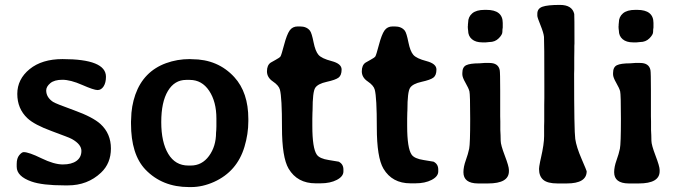

<svg xmlns="http://www.w3.org/2000/svg" viewBox="-20 -739 2736 775"><path d="M232.4 -500.5Q407.7 -500.5 407.7 -429.2Q407.7 -405.3 398.4 -390.6Q388.7 -375.5 373.8 -375.5Q358.9 -375.5 311.8 -396.2Q264.6 -417 231.9 -417Q199.2 -417 182.9 -403.1Q166.5 -389.2 166.5 -374Q166.5 -346.2 194.3 -327.6Q204.6 -320.8 279.5 -293.7Q354.5 -266.6 385.7 -238.3Q427.7 -199.7 427.7 -139.6Q427.7 -79.6 387.7 -42Q333.5 9.3 253.9 9.3H240.7Q150.9 9.3 106.9 -6.3Q47.4 -27.3 47.4 -65.9V-77.1Q47.4 -100.1 57.6 -112.5Q67.9 -125 75.7 -125Q96.2 -125 147.2 -100.1Q198.2 -75.2 233.6 -75.2Q269 -75.2 288.8 -89.6Q308.6 -104 308.6 -130.1Q308.6 -156.2 270.5 -177.7Q260.3 -183.6 189.5 -209.5Q118.7 -235.4 90.8 -261.7Q49.8 -300.3 49.8 -359.9Q49.8 -419.4 99.6 -460Q149.4 -500.5 232.4 -500.5Z M740.2 -70.8H750Q795.4 -70.8 823.7 -109.6Q852.1 -148.4 852.1 -203.6L853 -213.9L853.5 -229V-260.7Q853.5 -328.6 824.2 -372.6Q794.9 -416.5 746.1 -416.5H731.4Q684.6 -416.5 657.7 -371.8Q630.9 -327.1 630.9 -246.1Q630.9 -165 659.2 -117.9Q687.5 -70.8 740.2 -70.8ZM751.5 16.1H742.7Q634.8 16.1 566.9 -54.7Q508.8 -115.7 508.8 -240.2V-249L509.3 -257.8Q509.8 -310.1 526.4 -357.4Q559.6 -450.7 649.9 -483.9Q695.3 -500.5 746.1 -500.5L754.9 -500Q859.4 -500 925.8 -427.7Q982.4 -365.7 982.4 -258.8V-250Q982.4 -198.2 966.8 -146.5Q937 -46.9 844.2 -4.9Q797.4 16.1 751.5 16.1Z M1109.9 -377Q1105.5 -394 1081.5 -410.2Q1057.6 -426.3 1057.6 -451.2Q1057.6 -476.1 1072.8 -486.3Q1076.2 -488.8 1092.3 -497.3Q1108.4 -505.9 1112.1 -511Q1115.7 -516.1 1126.7 -557.9Q1137.7 -599.6 1149.2 -616Q1160.6 -632.3 1182.1 -632.3H1190.4Q1218.3 -632.3 1231.4 -614.7Q1238.3 -605.5 1245.6 -568.8Q1252.9 -532.2 1265.6 -517.6Q1278.3 -502.9 1318.6 -492.4Q1358.9 -481.9 1358.9 -458.5Q1358.9 -435.1 1346.7 -425.8Q1334.5 -416.5 1298.8 -408.7Q1263.2 -400.9 1252.4 -384.5Q1241.7 -368.2 1241.7 -293.9L1241.2 -283.7Q1240.7 -273.4 1240.7 -259.8V-231Q1240.7 -140.6 1258.8 -114.7Q1270 -98.6 1307.4 -93Q1344.7 -87.4 1347.2 -86.4Q1366.2 -76.7 1366.2 -54.7V-46.9Q1366.2 -26.9 1339.6 -12.9Q1313 1 1273.9 1H1253.9Q1180.2 1 1145 -58.1Q1118.2 -103.5 1118.2 -224.6Q1118.2 -345.7 1109.9 -377Z M1492.7 -377Q1488.3 -394 1464.4 -410.2Q1440.4 -426.3 1440.4 -451.2Q1440.4 -476.1 1455.6 -486.3Q1459 -488.8 1475.1 -497.3Q1491.2 -505.9 1494.9 -511Q1498.5 -516.1 1509.5 -557.9Q1520.5 -599.6 1532 -616Q1543.5 -632.3 1564.9 -632.3H1573.2Q1601.1 -632.3 1614.3 -614.7Q1621.1 -605.5 1628.4 -568.8Q1635.7 -532.2 1648.4 -517.6Q1661.1 -502.9 1701.4 -492.4Q1741.7 -481.9 1741.7 -458.5Q1741.7 -435.1 1729.5 -425.8Q1717.3 -416.5 1681.6 -408.7Q1646 -400.9 1635.3 -384.5Q1624.5 -368.2 1624.5 -293.9L1624 -283.7Q1623.5 -273.4 1623.5 -259.8V-231Q1623.5 -140.6 1641.6 -114.7Q1652.8 -98.6 1690.2 -93Q1727.5 -87.4 1730 -86.4Q1749 -76.7 1749 -54.7V-46.9Q1749 -26.9 1722.4 -12.9Q1695.8 1 1656.7 1H1636.7Q1563 1 1527.8 -58.1Q1501 -103.5 1501 -224.6Q1501 -345.7 1492.7 -377Z M1936 -699.2H1943.4Q2009.3 -699.2 2009.3 -646.5V-627.9Q2007.8 -620.6 2007.8 -609.9Q2007.8 -599.1 1992.9 -584.2Q1978 -569.3 1955.1 -569.3L1940.9 -567.9H1927.2Q1899.9 -567.9 1884.8 -580.8Q1869.6 -593.8 1869.6 -615.7Q1868.7 -619.6 1868.7 -622.6L1868.2 -631.8L1868.7 -634.3Q1868.7 -636.7 1868.7 -639.2L1869.6 -648.4Q1869.6 -670.9 1886.2 -685.1Q1902.8 -699.2 1936 -699.2ZM1909.2 1.5Q1850.6 1 1850.6 -43.9Q1850.6 -65.4 1860.1 -91.8Q1869.6 -118.2 1873.8 -138.7Q1877.9 -159.2 1877.9 -258.5Q1877.9 -357.9 1874.8 -370.4Q1871.6 -382.8 1858.9 -404.8Q1846.2 -426.8 1846.2 -438.5V-444.3Q1846.2 -468.3 1861.8 -475.8Q1877.4 -483.4 1915 -483.4L1935.5 -484.9H1955.6Q1991.2 -484.9 1997.1 -456.1Q1999 -446.8 1999 -373.5V-269L1999.5 -248.5V-213.9L2000.5 -193.8Q2001 -187 2001 -170.7Q2001 -154.3 2017.6 -110.8Q2034.2 -67.4 2034.2 -53.2V-47.9Q2034.2 1.5 1949.7 1.5Z M2267.6 1.5H2230.5Q2189.9 1.5 2172.9 -13.2Q2155.8 -27.8 2155.8 -57.1Q2155.8 -64.5 2160.2 -86.9L2163.6 -102.1Q2176.3 -157.7 2176.3 -189.5V-230.5L2176.8 -249V-315.4L2177.2 -343.8V-391.1Q2177.2 -573.7 2175.8 -590.1Q2174.3 -606.4 2161.6 -637.5Q2148.9 -668.5 2148.9 -675.3V-683.6Q2148.9 -704.6 2169.7 -711.9Q2190.4 -719.2 2240 -719.2Q2289.6 -719.2 2297.9 -682.6Q2298.8 -678.2 2298.8 -563.5L2298.3 -553.7Q2298.3 -544.4 2298.3 -535.2L2297.9 -506.3V-459.5L2297.4 -440.9Q2297.4 -210.4 2302 -178.2Q2306.6 -146 2327.4 -97.9Q2348.1 -49.8 2348.1 -47.9Q2348.1 1.5 2267.6 1.5Z M2544.4 -699.2H2551.8Q2617.7 -699.2 2617.7 -646.5V-627.9Q2616.2 -620.6 2616.2 -609.9Q2616.2 -599.1 2601.3 -584.2Q2586.4 -569.3 2563.5 -569.3L2549.3 -567.9H2535.6Q2508.3 -567.9 2493.2 -580.8Q2478 -593.8 2478 -615.7Q2477.1 -619.6 2477.1 -622.6L2476.6 -631.8L2477.1 -634.3Q2477.1 -636.7 2477.1 -639.2L2478 -648.4Q2478 -670.9 2494.6 -685.1Q2511.2 -699.2 2544.4 -699.2ZM2517.6 1.5Q2459 1 2459 -43.9Q2459 -65.4 2468.5 -91.8Q2478 -118.2 2482.2 -138.7Q2486.3 -159.2 2486.3 -258.5Q2486.3 -357.9 2483.2 -370.4Q2480 -382.8 2467.3 -404.8Q2454.6 -426.8 2454.6 -438.5V-444.3Q2454.6 -468.3 2470.2 -475.8Q2485.8 -483.4 2523.4 -483.4L2543.9 -484.9H2564Q2599.6 -484.9 2605.5 -456.1Q2607.4 -446.8 2607.4 -373.5V-269L2607.9 -248.5V-213.9L2608.9 -193.8Q2609.4 -187 2609.4 -170.7Q2609.4 -154.3 2626 -110.8Q2642.6 -67.4 2642.6 -53.2V-47.9Q2642.6 1.5 2558.1 1.5Z"/></svg>

Font: Averia Libre
Style: Bold
Weight: 700
Version: Version 1.002